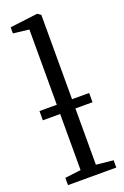

<svg xmlns="http://www.w3.org/2000/svg" viewBox="-157 -868 594 917"><g transform="rotate(-20 140.0 -409.5)"><path d="M101.5 -47V-761.5L21 -771V-802L157.5 -819H163L179 -807.5V-46L266 -37V0H20.5V-37ZM266 -379V-332H13.5V-379Z"/></g></svg>

Font: Merriweather 48pt Light
Style: Regular
Weight: 300
Version: Version 2.100